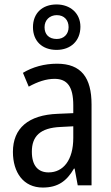

<svg xmlns="http://www.w3.org/2000/svg" viewBox="-20 -832 500 862"><path d="M234 -608C298 -608 341 -649 341 -712C341 -773 295 -812 234 -812C169 -812 128 -772 128 -710C128 -648 169 -608 234 -608ZM235 -657C199 -657 180 -678 180 -710C180 -742 203 -764 235 -764C268 -764 288 -742 288 -710C288 -678 266 -657 235 -657ZM236 -546C179 -546 126 -531 83 -505L109 -443C149 -465 187 -478 225 -478C282 -478 309 -443 309 -359V-324L239 -321C107 -316 38 -256 38 -150C38 -58 85 10 172 10C239 10 279 -18 312 -75H315L329 0H391V-363C391 -483 345 -546 236 -546ZM252 -262 309 -265V-213C309 -113 264 -58 198 -58C152 -58 123 -87 123 -151C123 -220 160 -258 252 -262Z"/></svg>

Font: Noto Sans Sinhala Condensed
Style: Regular
Weight: 400
Width: 3
Designer: Jelle Bosma - Monotype Design Team
Foundry: Monotype Imaging Inc.
Version: Version 2.006